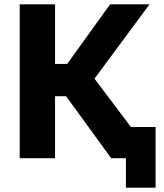

<svg xmlns="http://www.w3.org/2000/svg" viewBox="-20 -730 755 886"><path d="M71 0V-710H234V-435H290L488 -710H670L416 -367L584 -144H698V136H561V0H493L285 -286H234V0Z"/></svg>

Font: Raleway ExtraBold
Style: Regular
Weight: 800
Designer: Matt McInerney, Pablo Impallari, Rodrigo Fuenzalida
Foundry: Matt McInerney, Pablo Impallari, Rodrigo Fuenzalida
Version: Version 4.026